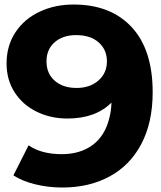

<svg xmlns="http://www.w3.org/2000/svg" viewBox="-20 -811 707 844"><path d="M651.1 -405.6Q651.1 -273.3 601.7 -178.9Q552.2 -84.4 462.2 -35.6Q372.2 13.3 254.4 13.3Q192.2 13.3 135.6 -0.6Q78.9 -14.4 38.9 -40L105.6 -172.2Q162.2 -133.3 251.1 -133.3Q332.2 -133.3 386.7 -173.3Q441.1 -213.3 460 -290Q468.9 -322.2 470 -360Q400 -290 276.7 -290Q202.2 -290 141.1 -320Q80 -350 44.4 -405Q8.9 -460 8.9 -532.2Q8.9 -610 47.8 -668.9Q86.7 -727.8 153.9 -759.4Q221.1 -791.1 303.3 -791.1Q466.7 -791.1 558.9 -691.7Q651.1 -592.2 651.1 -405.6ZM450 -541.1Q450 -592.2 413.9 -624.4Q377.8 -656.7 314.4 -656.7Q256.7 -656.7 220.6 -625.6Q184.4 -594.4 184.4 -541.1Q184.4 -487.8 220.6 -456.1Q256.7 -424.4 316.7 -424.4Q375.6 -424.4 412.8 -457.2Q450 -490 450 -541.1Z"/></svg>

Font: Paperlogy 8 ExtraBold
Style: Regular
Weight: 800
Designer: redesigned by Lee Juim, glyphs from Gmarket Sans & Montserrat
Foundry: PT&
Version: Version 1.001